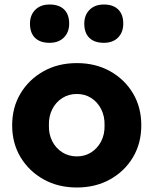

<svg xmlns="http://www.w3.org/2000/svg" viewBox="-20 -822 681 852"><path d="M34 -266Q34 -346 71.5 -408Q109 -470 173.5 -506Q238 -542 321 -542Q404 -542 468.5 -506Q533 -470 570 -408Q607 -346 607 -266Q607 -186 570 -124Q533 -62 468.5 -26Q404 10 321 10Q238 10 173.5 -26Q109 -62 71.5 -124Q34 -186 34 -266ZM444 -266Q445 -306 429 -337.5Q413 -369 385 -387Q357 -405 321 -405Q285 -405 256.5 -387Q228 -369 212 -337.5Q196 -306 197 -266Q196 -226 212 -195Q228 -164 256.5 -146Q285 -128 321 -128Q357 -128 385 -146Q413 -164 429 -195Q445 -226 444 -266ZM354 -717Q354 -755 377.5 -778.5Q401 -802 441 -802Q482 -802 504.5 -780Q527 -758 527 -717Q527 -679 504 -655.5Q481 -632 441 -632Q399 -632 376.5 -654Q354 -676 354 -717ZM113 -717Q113 -755 136.5 -778.5Q160 -802 200 -802Q242 -802 264.5 -780Q287 -758 287 -717Q287 -679 263.5 -655.5Q240 -632 200 -632Q158 -632 135.5 -654Q113 -676 113 -717Z"/></svg>

Font: Mach
Style: Bold
Weight: 700
Version: Version 1.002